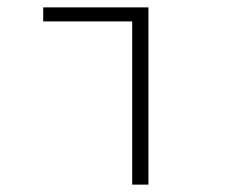

<svg xmlns="http://www.w3.org/2000/svg" viewBox="-20 -500 640 520"><path d="M338 0V-442H97V-480H382V0Z"/></svg>

Font: Source Code Pro ExtraLight Light
Style: Regular
Weight: 300
Monospace: yes
Version: Version 1.018;hotconv 1.0.116;makeotfexe 2.5.65601